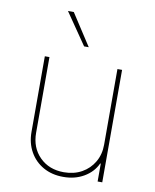

<svg xmlns="http://www.w3.org/2000/svg" viewBox="-87 -845 742 918"><g transform="rotate(10 284.0 -385.5)"><path d="M449.2 -178.7V-545.9H471.7V0H449.2V-86.9H446.3Q426.8 -43.9 382.8 -18.3Q338.9 7.3 282.2 6.8Q228 6.8 186 -16.8Q144 -40.5 120.4 -82.5Q96.7 -124.5 96.7 -178.7V-545.9H119.1V-178.7Q119.1 -106.4 164.6 -61Q210 -15.6 282.2 -15.6Q331.1 -15.6 368.7 -36.6Q406.2 -57.6 427.7 -94.5Q449.2 -131.3 449.2 -178.7ZM273.4 -625 168 -778.3H196.3L295.9 -625Z"/></g></svg>

Font: Inter Tight Thin
Style: Regular
Weight: 250
Designer: Rasmus Andersson
Foundry: rsms
Version: Version 3.004